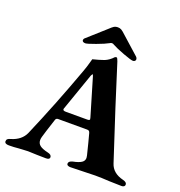

<svg xmlns="http://www.w3.org/2000/svg" viewBox="-153 -968 1028 1098"><g transform="rotate(20 361.5 -419.0)"><path d="M0 0ZM-4 -11Q-4 -20 2 -25Q8 -30 20 -33Q81 -51 103 -100Q193 -309 277 -540Q289 -573 295 -596Q301 -619 302 -621Q339 -630 370 -641Q397 -652 419 -676Q424 -679 427 -679Q433 -679 435 -673Q442 -658 445 -646Q511 -434 620 -103Q637 -49 703 -33Q715 -30 721 -25Q727 -20 727 -12Q727 -5 721.5 -1Q716 3 707 3L631 1Q585 -2 545 -2Q526 -2 472 0Q416 2 395 2Q386 2 379.5 -1.5Q373 -5 373 -12Q373 -27 397 -33Q432 -40 448 -50.5Q464 -61 464 -79Q464 -83 462 -93L444 -165L430 -218Q428 -226 424 -229.5Q420 -233 412 -233H235Q228 -233 224 -229Q220 -225 218 -216Q191 -134 183 -105Q180 -95 180 -85Q180 -65 195 -53Q210 -41 245 -33Q269 -28 269 -12Q269 2 246 2L192 1Q158 -1 137 -1Q123 -1 105.5 0.5Q88 2 80 2Q52 5 22 5Q-4 5 -4 -11ZM393 -287Q408 -287 408 -294Q408 -296 406 -304L339 -530Q336 -541 333 -541Q332 -541 326 -530L247 -304Q245 -300 245 -296Q245 -287 263 -287ZM214 -705Q214 -714 222 -720L327 -814Q346 -832 355 -837.5Q364 -843 377 -843Q390 -843 399.5 -837.5Q409 -832 428 -814L532 -721Q539 -714 539 -705Q539 -700 534.5 -696Q530 -692 523 -692Q511 -692 462.5 -710Q414 -728 389 -742Q384 -746 377 -746Q370 -746 365 -742Q342 -729 293 -711Q244 -693 233 -693Q224 -693 219 -696.5Q214 -700 214 -705Z"/></g></svg>

Font: EB Garamond
Style: Bold
Weight: 700
Designer: Georg Duffner and Octavio Pardo
Foundry: Georg Duffner
Version: Version 1.000; ttfautohint (v1.6)